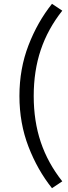

<svg xmlns="http://www.w3.org/2000/svg" viewBox="-20 -803 355 1008"><path d="M253 185Q177 90 129.5 -33Q82 -156 82 -299Q82 -442 129.5 -565Q177 -688 253 -783L307 -747Q231 -651 194 -541Q157 -431 157 -299Q157 -167 194 -57Q231 53 307 149Z"/></svg>

Font: Ubuntu Sans
Style: Regular
Weight: 400
Designer: Dalton Maag Ltd
Foundry: Dalton Maag Ltd
Version: Version 1.006; ttfautohint (v1.8.4.7-5d5b)